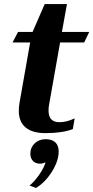

<svg xmlns="http://www.w3.org/2000/svg" viewBox="-20 -648 461 949"><path d="M73 -100Q73 -118 76 -137L129 -438H42L69 -490H141L201 -628H311L286 -490H421L396 -438H277L222 -127Q220 -118 220 -101Q220 -44 274 -44Q309 -44 349 -63L340 -10Q289 10 204 10Q140 10 106.5 -18Q73 -46 73 -100ZM126 269Q149 251 173.5 216Q198 181 205 154Q191 161 178 161Q156 161 143 147.5Q130 134 130 112Q130 81 151.5 60.5Q173 40 205 40Q237 40 253.5 55.5Q270 71 270 101Q270 147 237 200Q204 253 158 281Z"/></svg>

Font: Fahkwang
Style: Bold Italic
Weight: 700
Italic angle: -10°
Designer: Suppakit Chalermlarp | Katatrad Co.,Ltd.
Foundry: Cadson Demak Co.,Ltd.
Version: Version 1.000; ttfautohint (v1.6)